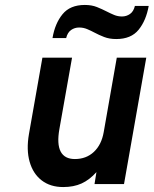

<svg xmlns="http://www.w3.org/2000/svg" viewBox="-20 -744 621 776"><path d="M235.6 12Q183.5 12 148.5 -14.9Q113.5 -41.8 99.8 -90.1Q86 -138.4 97 -202.2L151.4 -511H271.2L220.2 -223.2Q209.2 -162 225.1 -131.6Q241 -101.2 282.6 -101.2Q328.5 -101.2 359.4 -130.1Q390.3 -159 399.2 -210.2L452 -511H571.2L481.2 0H362L369.8 -48.4Q341.7 -17 309.8 -2.5Q277.9 12 235.6 12ZM449.8 -586.2Q422.3 -586.2 400.8 -594.5Q379.3 -602.9 362 -612.2Q348.1 -619.7 332.6 -626.2Q317.2 -632.8 299.8 -632.8Q281.8 -632.8 267.4 -622.8Q252.9 -612.7 247.4 -590.2H192.2Q202.1 -649.1 232.7 -686.5Q263.2 -724 322.8 -724Q350.7 -724 371.8 -715.5Q392.9 -707 411.2 -697.6Q426 -690 441 -683.7Q456 -677.4 473 -677.4Q491 -677.4 505.4 -687.5Q519.8 -697.5 525.2 -720H581Q570.6 -661.2 540.2 -623.7Q509.8 -586.2 449.8 -586.2Z"/></svg>

Font: Overpass
Style: Italic
Weight: 400
Italic angle: -10°
Designer: Delve Withrington, Dave Bailey, Thomas Jockin
Foundry: Delve Fonts LLC
Version: Version 4.000